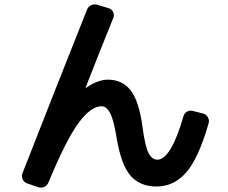

<svg xmlns="http://www.w3.org/2000/svg" viewBox="-20 -806 1040 874"><path d="M102.5 28.3Q88.9 23.4 83 9.8Q77.1 -3.9 82 -16.6Q239.3 -418.9 376 -761.7Q380.9 -775.4 395 -782.2Q409.2 -789.1 422.9 -784.2L474.6 -768.6Q488.3 -764.6 494.6 -752Q501 -739.3 496.1 -725.6Q413.1 -519.5 370.1 -408.2V-406.2H372.1Q424.8 -443.4 471.7 -443.4Q537.1 -443.4 575.2 -394Q613.3 -344.7 628.9 -226.6Q640.6 -139.6 656.2 -109.4Q671.9 -79.1 696.3 -79.1Q757.8 -79.1 815.4 -277.3Q819.3 -291 831.5 -297.9Q843.8 -304.7 858.4 -300.8L905.3 -289.1Q918.9 -285.2 926.3 -272Q933.6 -258.8 929.7 -245.1Q883.8 -85 827.6 -21Q771.5 43 692.4 43Q616.2 43 573.2 -7.3Q530.3 -57.6 509.8 -184.6Q497.1 -261.7 481 -292Q464.8 -322.3 442.4 -322.3Q393.6 -322.3 337.4 -246.1Q281.2 -169.9 200.2 25.4Q194.3 39.1 180.7 44.9Q167 50.8 153.3 45.9Z"/></svg>

Font: Rounded-L Mgen+ 1mn bold
Style: Bold
Weight: 700
Designer: [Source Han Sans]
Ryoko NISHIZUKA  (kana & ideographs); Paul D. Hunt (Latin, Greek & Cyrillic); Wenlong ZHANG  (bopomofo
Version: Version 1.059.20150602